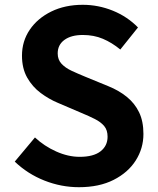

<svg xmlns="http://www.w3.org/2000/svg" viewBox="-20 -774 664 808"><path d="M312.2 13.8Q237.6 13.8 167 -14.1Q96.3 -42 42.1 -93.9L127.1 -195.5Q166.4 -158.9 216.5 -136.5Q266.7 -114 315.3 -114Q373.4 -114 403.1 -137.2Q432.7 -160.3 432.7 -198.6Q432.7 -226.6 418.5 -243.5Q404.3 -260.4 379.4 -273Q354.5 -285.7 321.4 -299.3L222.8 -341.5Q185.6 -357.1 151.1 -382.8Q116.6 -408.5 94.5 -447.2Q72.5 -486 72.5 -539.8Q72.5 -600.6 105.3 -649Q138.2 -697.3 196 -725.6Q253.8 -753.8 328.4 -753.8Q393.6 -753.8 454.7 -729.1Q515.7 -704.4 560.7 -658.5L486.3 -565.6Q450.6 -594.9 412.8 -610.8Q375.1 -626.8 328.4 -626.8Q279.7 -626.8 251.3 -606.2Q222.8 -585.5 222.8 -549.3Q222.8 -523 238.8 -505.8Q254.7 -488.6 280.8 -476.4Q306.9 -464.2 338.1 -451.4L435.1 -411.6Q480 -393.6 513.4 -366.6Q546.9 -339.5 565.2 -301.7Q583.6 -263.9 583.6 -210.2Q583.6 -149.7 551.3 -98.8Q519 -47.9 458.3 -17.1Q397.5 13.8 312.2 13.8Z"/></svg>

Font: Noto Sans HK Thin
Style: Regular
Weight: 100
Designer: Ryoko NISHIZUKA 西塚涼子 (kana, bopomofo & ideographs); Paul D. Hunt (Latin, Greek & Cyrillic); Sandoll Communications 산돌커뮤니
Foundry: Adobe
Version: Version 2.004-H2;hotconv 1.0.118;makeotfexe 2.5.65603